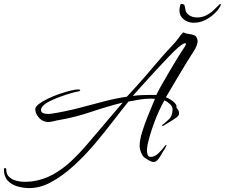

<svg xmlns="http://www.w3.org/2000/svg" viewBox="-89 -800 1146 979"><path d="M61 159Q30 159 0 150.5Q-30 142 -49.5 121Q-69 100 -69 64Q-69 57 -63 57Q-57 57 -57 65Q-57 89 -42 102.5Q-27 116 -6 121.5Q15 127 32 127Q43 127 53.5 126.5Q64 126 74 125Q132 117 181.5 89.5Q231 62 273.5 22Q316 -18 354 -62.5Q392 -107 427 -148Q441 -165 461.5 -189Q482 -213 502.5 -237Q523 -261 537 -277Q460 -258 377 -230Q294 -202 213 -188Q199 -186 184.5 -182Q170 -178 156 -178Q139 -178 123 -188Q111 -196 101 -211.5Q91 -227 91 -243Q91 -256 109 -269.5Q127 -283 154.5 -296.5Q182 -310 212.5 -320.5Q243 -331 269 -337.5Q295 -344 308 -344Q320 -344 320 -340Q320 -335 306 -333Q291 -330 267 -323Q243 -316 217.5 -306.5Q192 -297 171 -287Q145 -275 132.5 -262.5Q120 -250 120 -239Q120 -219 157 -219Q162 -219 167 -219.5Q172 -220 178 -221Q242 -231 306.5 -247.5Q371 -264 434 -281Q497 -298 558 -307L602 -355Q652 -410 696.5 -463.5Q741 -517 792 -571Q808 -587 819 -603Q830 -619 845 -635Q860 -628 875 -626.5Q890 -625 902 -620Q914 -615 918 -596Q920 -585 914 -568.5Q908 -552 902 -544Q883 -515 861.5 -479.5Q840 -444 819 -409Q798 -374 781.5 -346Q765 -318 757 -304Q768 -300 781 -292Q794 -284 803.5 -273.5Q813 -263 811 -250Q824 -238 824 -222Q824 -211 810 -200.5Q796 -190 777 -179Q758 -168 741 -157Q740 -156 738.5 -158.5Q737 -161 738 -162Q752 -173 771.5 -191Q791 -209 791 -242Q791 -257 777.5 -269.5Q764 -282 749 -288Q720 -236 697.5 -175Q675 -114 664 -65Q663 -57 661.5 -49Q660 -41 660 -33Q660 -23 663.5 -11.5Q667 0 680 0Q700 0 720 -19.5Q740 -39 750 -54Q754 -59 758 -61Q762 -63 759 -56Q757 -51 754 -46Q751 -41 748 -36Q742 -28 734 -13Q726 2 716 14Q706 26 693 26Q685 26 670 17.5Q655 9 646 2Q637 -6 631.5 -19.5Q626 -33 624 -43Q624 -46 623.5 -49Q623 -52 623 -56Q623 -85 635 -124.5Q647 -164 665 -208.5Q683 -253 701 -296Q696 -296 691 -296.5Q686 -297 681 -297Q652 -297 623.5 -292.5Q595 -288 566 -282Q531 -239 487 -181.5Q443 -124 392.5 -64.5Q342 -5 286.5 45.5Q231 96 174 127.5Q117 159 61 159ZM588 -311Q611 -314 632 -315Q653 -316 675 -316H708Q715 -331 733.5 -364Q752 -397 775 -436Q798 -475 819 -509Q840 -543 852 -560Q859 -571 859 -576Q859 -583 847.5 -577.5Q836 -572 822 -560Q801 -542 769 -508.5Q737 -475 701.5 -436.5Q666 -398 635.5 -364Q605 -330 588 -311ZM898 -684Q869 -684 847.5 -701.5Q826 -719 826 -746Q826 -758 829 -770Q829 -772 830.5 -776Q832 -780 836 -780Q849 -780 852 -772Q855 -764 856 -753Q858 -734 875.5 -722.5Q893 -711 915 -711Q941 -711 962 -721.5Q983 -732 998 -746Q1013 -760 1022.5 -770Q1032 -780 1034 -780Q1037 -780 1037 -777Q1037 -772 1030 -761Q1021 -746 1001.5 -728Q982 -710 955.5 -697Q929 -684 898 -684Z"/></svg>

Font: The Nautigal
Style: Regular
Weight: 400
Designer: Robert E. Leuschke
Foundry: Robert E. Leuschke
Version: Version 1.100; ttfautohint (v1.8.3)